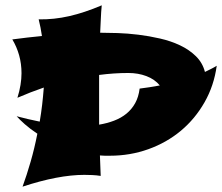

<svg xmlns="http://www.w3.org/2000/svg" viewBox="-20 -638 827 715"><path d="M358.9 -618.2Q356.4 -593.8 355.5 -568.4Q354.5 -543 353 -516.1H355Q381.3 -516.1 418 -514.9Q454.6 -513.7 494.9 -508.8Q535.2 -503.9 575.7 -494.6Q616.2 -485.4 650.4 -469.2Q684.6 -453.1 709.5 -428.7Q734.4 -404.3 743.2 -370.1Q754.4 -375.5 765.1 -380.9Q775.9 -386.2 787.1 -393.1Q776.9 -318.8 741.7 -257.1Q706.5 -195.3 653.6 -151.1Q600.6 -106.9 532.7 -82.5Q464.8 -58.1 389.2 -58.1Q379.4 -58.1 370.1 -58.1Q360.8 -58.1 352.1 -59.1L355 17.1Q339.4 14.6 323.7 13.9Q308.1 13.2 293.9 13.2Q245.6 13.2 188 24.2Q130.4 35.2 64 57.1Q79.6 14.2 94 -35.6Q108.4 -85.4 119.1 -140.1Q91.8 -158.2 72.3 -175.5Q52.7 -192.9 42 -205.1Q62.5 -199.7 84 -194.6Q105.5 -189.5 127.9 -185.1Q133.3 -216.8 137 -248.3Q140.6 -279.8 143.1 -312Q93.3 -294.9 44.9 -273.9Q52.7 -298.8 56.4 -321.8Q60.1 -344.7 60.1 -365.2Q60.1 -400.4 51.3 -431.9Q42.5 -463.4 25.9 -491.2Q55.2 -495.1 82.8 -498.3Q110.4 -501.5 136.2 -503.9Q133.8 -519.5 130.9 -535.2Q127.9 -550.8 124 -565.9Q181.2 -564.9 237.8 -577.9Q294.4 -590.8 358.9 -618.2ZM458 -366.2Q404.8 -366.2 349.1 -358.9V-278.8V-173.8Q378.9 -178.7 405 -188.7Q431.2 -198.7 450.9 -214.8Q470.7 -231 483.4 -253.9Q496.1 -276.9 500 -308.1Q536.6 -312.5 575.2 -319.8Q556.2 -342.8 525.4 -354.5Q494.6 -366.2 458 -366.2Z"/></svg>

Font: Shojumaru
Style: Regular
Weight: 400
Version: Version 1.001